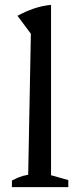

<svg xmlns="http://www.w3.org/2000/svg" viewBox="-20 -770 330 790"><path d="M29 0V-27Q42 -34 57.5 -40.5Q73 -47 96 -51L107 -631L52 -705Q83 -722 117 -734Q151 -746 190 -750V-49L261 -29V0Z"/></svg>

Font: Piazzolla Thin Medium
Style: Regular
Weight: 500
Version: Version 2.005